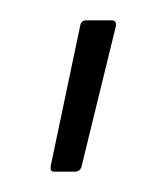

<svg xmlns="http://www.w3.org/2000/svg" viewBox="-20 -715 164 189"><path d="M33 -546Q29 -546 30 -552L59 -690Q60 -695 65 -695H90Q95 -695 94 -689L60 -550Q58 -546 54 -546Z"/></svg>

Font: Sofia Sans Extra Condensed ExtraLight
Style: Regular
Weight: 250
Designer: Botio Nikoltchev, Ani Petrova
Foundry: lettersoup
Version: Version 4.101